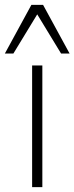

<svg xmlns="http://www.w3.org/2000/svg" viewBox="-44 -769 306 789"><path d="M88 0V-500H130V0ZM-24 -549 85 -749H133L242 -549H207L109 -710L11 -549Z"/></svg>

Font: Mulish ExtraLight
Style: Regular
Weight: 200
Designer: Vernon Adams
Foundry: Vernon Adams
Version: Version 3.603